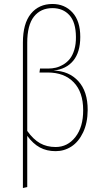

<svg xmlns="http://www.w3.org/2000/svg" viewBox="-20 -757 512 974"><path d="M251 -398.9Q329.6 -397.5 377.4 -345.2Q425.3 -293 424.8 -198.2Q424.3 -133.3 401.6 -85.4Q378.9 -37.6 342.5 -13.9Q306.2 9.8 262.2 9.8Q216.8 9.8 182.1 -9Q147.5 -27.8 118.2 -67.9V191.9L96.2 196.8V-541Q96.2 -637.7 136.7 -687.3Q177.2 -736.8 246.1 -736.8Q308.1 -736.8 347.7 -693.6Q387.2 -650.4 387.2 -569.8Q387.2 -492.2 351.6 -449Q315.9 -405.8 251 -398.9ZM262.2 -11.2Q323.2 -11.2 362.8 -62.3Q402.3 -113.3 401.9 -198.2Q401.9 -290 353.8 -339.6Q305.7 -389.2 222.2 -389.2H180.2L183.1 -409.2H224.1Q244.6 -409.2 263.7 -413.8Q282.7 -418.5 301.8 -429.9Q320.8 -441.4 334.7 -459Q348.6 -476.6 357.2 -505.1Q365.7 -533.7 365.2 -569.8Q364.7 -644 332.3 -679.9Q299.8 -715.8 246.1 -715.8Q186.5 -715.8 152.3 -672.9Q118.2 -629.9 118.2 -540V-92.8Q148.9 -49.8 183.1 -30.5Q217.3 -11.2 262.2 -11.2Z"/></svg>

Font: Fira Sans Compressed Thin
Style: Regular
Weight: 100
Width: 1
Designer: Carrois Corporate & Edenspiekermann AG
Foundry: Carrois Corporate GbR & Edenspiekermann AG
Version: Version 4.203;PS 004.203;hotconv 1.0.88;makeotf.lib2.5.64775